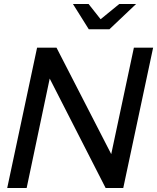

<svg xmlns="http://www.w3.org/2000/svg" viewBox="-20 -938 784 958"><path d="M16 0 165 -700H262L535 -169L648 -700H744L595 0H507L228 -546L113 0ZM423 -792 344 -918H422L482 -842L575 -918H659L526 -792Z"/></svg>

Font: Red Hat Display SemiBold
Style: Italic
Weight: 600
Italic angle: -12°
Designer: Pentagram, MCKL
Foundry: Pentagram, MCKL
Version: Version 1.023